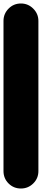

<svg xmlns="http://www.w3.org/2000/svg" viewBox="-20 -1080 240 1100"><path d="M0 -100H200V-960H0ZM100 -200Q58 -200 29 -170.5Q0 -141 0 -100Q0 -58 29 -29Q58 0 100 0Q141 0 170.5 -29Q200 -58 200 -100Q200 -141 170.5 -170.5Q141 -200 100 -200ZM100 -1060Q58 -1060 29 -1030.5Q0 -1001 0 -960Q0 -918 29 -889Q58 -860 100 -860Q141 -860 170.5 -889Q200 -918 200 -960Q200 -1001 170.5 -1030.5Q141 -1060 100 -1060Z"/></svg>

Font: Wavefont Black
Style: Regular
Weight: 900
Version: Version 3.004;gftools[0.9.33]